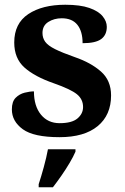

<svg xmlns="http://www.w3.org/2000/svg" viewBox="-20 -568 528 809"><path d="M231 10Q122 10 76 -23.5Q30 -57 30 -107Q30 -140 46 -156Q62 -172 84 -177.5Q106 -183 123 -183Q123 -121 152.5 -85Q182 -49 231 -49Q283 -49 306.5 -69Q330 -89 330 -117Q330 -150 304 -171Q278 -192 207 -217Q126 -245 83 -283.5Q40 -322 40 -389Q40 -469 99 -508.5Q158 -548 255 -548Q318 -548 356.5 -534.5Q395 -521 412.5 -499.5Q430 -478 430 -455Q430 -421 406.5 -403.5Q383 -386 328 -386Q328 -436 306 -463.5Q284 -491 240 -491Q208 -491 183.5 -475.5Q159 -460 159 -429Q159 -408 170.5 -392Q182 -376 212 -361Q242 -346 296 -327Q363 -304 405.5 -266.5Q448 -229 448 -166Q448 -83 391.5 -36.5Q335 10 231 10ZM143 208Q153 178 164.5 136Q176 94 182 61H298V71Q289 92 273 119Q257 146 238.5 172.5Q220 199 203 221H143Z"/></svg>

Font: Noto Serif Thai
Style: Bold
Weight: 700
Designer: Monotype Design Team
Foundry: Monotype Imaging Inc.
Version: Version 2.002; ttfautohint (v1.8.4.7-5d5b)